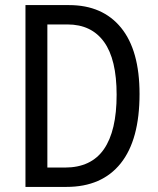

<svg xmlns="http://www.w3.org/2000/svg" viewBox="-20 -734 620 754"><path d="M528 -365Q528 -185 454 -92.5Q380 0 241 0H80V-714H251Q383 -714 455.5 -625Q528 -536 528 -365ZM438 -362Q438 -501 388.5 -569.5Q339 -638 245 -638H166V-76H235Q338 -76 388 -148Q438 -220 438 -362Z"/></svg>

Font: Noto Sans Gurmukhi Condensed
Style: Regular
Weight: 400
Width: 3
Designer: Jelle Bosma - Monotype Design Team
Foundry: Monotype Imaging Inc.
Version: Version 2.004; ttfautohint (v1.8.4.7-5d5b)